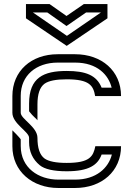

<svg xmlns="http://www.w3.org/2000/svg" viewBox="-20 -937 665 957"><path d="M41.7 -458.3V-375C41.7 -320.3 125 -280.9 125 -250V-229.2C125 -181.2 142.7 -142.7 178.1 -113.5C202.1 -93.8 246.9 -83.3 312.5 -83.3C423.8 -83.3 467.6 -114.9 486.5 -166.7H537.5C520.9 -100.1 460 -41.7 354.2 -41.7H270.8C172.2 -41.7 83.3 -100 83.3 -209.4V-242.7C80.2 -247.9 71.9 -256.2 60.4 -268.8L41.7 -287.5V-208.3C41.7 -83.3 140.7 0 270.8 0H354.2C487.1 0 583.3 -83.3 583.3 -208.3H455.2C444.8 -157.9 428.4 -125 312.5 -125C259.4 -125 222.9 -132.3 202.1 -146.9C178.1 -164.6 166.7 -199 166.7 -250C166.7 -304.7 83.3 -344.1 83.3 -375V-459.4C83.3 -560.5 159.9 -625 267.7 -625H354.2C465.6 -625 521.2 -562.8 536.5 -500H486.5C461.6 -562.2 406.9 -583.3 312.5 -583.3C197.6 -583.3 125 -550.8 125 -420.8V-382.3C147.4 -353.5 158.1 -349 166.7 -337.5V-416.7C166.7 -467.7 178.1 -502.1 202.1 -519.8C222.9 -534.4 259.4 -541.7 312.5 -541.7C426.2 -541.7 445.2 -510.4 454.2 -458.3H583.3C583.3 -584.3 486.1 -666.7 354.2 -666.7H267.7C135.9 -666.7 41.7 -583.3 41.7 -458.3ZM311.5 -807.3 409.4 -875H483.3L313.5 -758.3L143.8 -875H215.6ZM311.5 -857.3 227.1 -916.7H109.4V-845.8L312.5 -708.3L515.6 -845.8V-916.7H397.9Z"/></svg>

Font: Sportrop
Style: Regular
Weight: 500
Version: Version 0.9